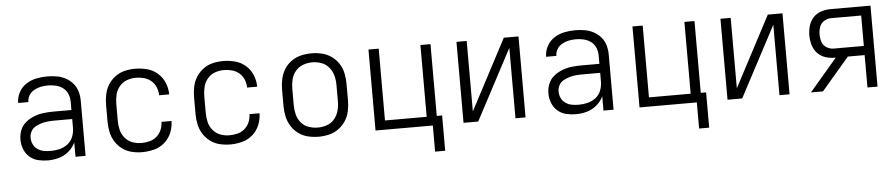

<svg xmlns="http://www.w3.org/2000/svg" viewBox="-42 -809 5843 1252"><g transform="rotate(-5 2880.0 -183.5)"><path d="M244 8Q281 8 316.5 -2Q352 -12 381 -36.5Q410 -61 425 -94V0H491V-361Q491 -392 482.5 -422Q474 -452 453.5 -475.5Q433 -499 405.5 -513.5Q378 -528 347.5 -533Q317 -538 287 -538Q251 -538 215.5 -531Q180 -524 149 -504Q118 -484 100.5 -451Q83 -418 83 -382H150Q150 -406 162.5 -426.5Q175 -447 196 -458.5Q217 -470 240 -474.5Q263 -479 287 -479Q312 -479 337.5 -473Q363 -467 384 -451.5Q405 -436 415 -411.5Q425 -387 425 -361V-306H308Q276 -306 244.5 -302.5Q213 -299 182.5 -287.5Q152 -276 126.5 -255.5Q101 -235 89 -205Q77 -175 77 -143Q77 -111 88.5 -80.5Q100 -50 124.5 -28.5Q149 -7 180.5 0.5Q212 8 244 8ZM268 -52Q245 -52 223 -56Q201 -60 182 -73Q163 -86 153.5 -106.5Q144 -127 144 -150Q144 -171 154.5 -190.5Q165 -210 184 -220.5Q203 -231 223.5 -237Q244 -243 265.5 -245Q287 -247 308 -247H425V-189Q425 -160 414 -131.5Q403 -103 379 -84.5Q355 -66 326 -59Q297 -52 268 -52Z M862 8Q901 8 939.5 -2Q978 -12 1008 -38Q1038 -64 1053.5 -101.5Q1069 -139 1069 -178H1003Q1003 -178 1003 -178Q1003 -178 1003 -178Q1003 -151 992.5 -126Q982 -101 961.5 -83Q941 -65 914.5 -58.5Q888 -52 862 -52Q831 -52 802.5 -62.5Q774 -73 754 -97Q734 -121 727 -150.5Q720 -180 720 -210V-320Q720 -350 727 -380Q734 -410 754 -434Q774 -458 802.5 -468.5Q831 -479 862 -479Q888 -479 914.5 -472Q941 -465 961.5 -447.5Q982 -430 992.5 -404.5Q1003 -379 1003 -352Q1003 -352 1003 -352Q1003 -352 1003 -352H1069Q1069 -392 1053.5 -429Q1038 -466 1008 -492Q978 -518 939.5 -528Q901 -538 862 -538Q827 -538 793.5 -530Q760 -522 732 -501.5Q704 -481 685.5 -451.5Q667 -422 660 -388Q653 -354 653 -320V-210Q653 -176 660 -142Q667 -108 685.5 -78.5Q704 -49 732 -28.5Q760 -8 793.5 0Q827 8 862 8Z M1438 8Q1477 8 1515.5 -2Q1554 -12 1584 -38Q1614 -64 1629.5 -101.5Q1645 -139 1645 -178H1579Q1579 -178 1579 -178Q1579 -178 1579 -178Q1579 -151 1568.5 -126Q1558 -101 1537.5 -83Q1517 -65 1490.5 -58.5Q1464 -52 1438 -52Q1407 -52 1378.5 -62.5Q1350 -73 1330 -97Q1310 -121 1303 -150.5Q1296 -180 1296 -210V-320Q1296 -350 1303 -380Q1310 -410 1330 -434Q1350 -458 1378.5 -468.5Q1407 -479 1438 -479Q1464 -479 1490.5 -472Q1517 -465 1537.5 -447.5Q1558 -430 1568.5 -404.5Q1579 -379 1579 -352Q1579 -352 1579 -352Q1579 -352 1579 -352H1645Q1645 -392 1629.5 -429Q1614 -466 1584 -492Q1554 -518 1515.5 -528Q1477 -538 1438 -538Q1403 -538 1369.5 -530Q1336 -522 1308 -501.5Q1280 -481 1261.5 -451.5Q1243 -422 1236 -388Q1229 -354 1229 -320V-210Q1229 -176 1236 -142Q1243 -108 1261.5 -78.5Q1280 -49 1308 -28.5Q1336 -8 1369.5 0Q1403 8 1438 8Z M2016 8Q2051 8 2084.5 0Q2118 -8 2146.5 -28.5Q2175 -49 2194 -78.5Q2213 -108 2220 -142Q2227 -176 2227 -210V-320Q2227 -355 2220 -389Q2213 -423 2194 -452.5Q2175 -482 2146.5 -502Q2118 -522 2084.5 -530Q2051 -538 2016 -538Q1982 -538 1948 -530Q1914 -522 1885.5 -502Q1857 -482 1838.5 -452.5Q1820 -423 1812.5 -389Q1805 -355 1805 -320V-210Q1805 -176 1812.5 -142Q1820 -108 1838.5 -78.5Q1857 -49 1885.5 -28.5Q1914 -8 1948 0Q1982 8 2016 8ZM2016 -52Q1986 -52 1956.5 -62Q1927 -72 1907 -96Q1887 -120 1879.5 -150Q1872 -180 1872 -210V-320Q1872 -351 1879.5 -380.5Q1887 -410 1907 -434Q1927 -458 1956.5 -468.5Q1986 -479 2016 -479Q2047 -479 2076 -468.5Q2105 -458 2125 -434Q2145 -410 2153 -380.5Q2161 -351 2161 -320V-210Q2161 -180 2153 -150Q2145 -120 2125 -96Q2105 -72 2076 -62Q2047 -52 2016 -52Z M2764 171H2830V-60H2795V-530H2729V-60H2456V-530H2389V0H2764Z M2965 0H3061L3305 -461V0H3371V-530H3275L3032 -69V-530H2965Z M3700 8Q3737 8 3772.5 -2Q3808 -12 3837 -36.5Q3866 -61 3881 -94V0H3947V-361Q3947 -392 3938.5 -422Q3930 -452 3909.5 -475.5Q3889 -499 3861.5 -513.5Q3834 -528 3803.5 -533Q3773 -538 3743 -538Q3707 -538 3671.5 -531Q3636 -524 3605 -504Q3574 -484 3556.5 -451Q3539 -418 3539 -382H3606Q3606 -406 3618.5 -426.5Q3631 -447 3652 -458.5Q3673 -470 3696 -474.5Q3719 -479 3743 -479Q3768 -479 3793.5 -473Q3819 -467 3840 -451.5Q3861 -436 3871 -411.5Q3881 -387 3881 -361V-306H3764Q3732 -306 3700.5 -302.5Q3669 -299 3638.5 -287.5Q3608 -276 3582.5 -255.5Q3557 -235 3545 -205Q3533 -175 3533 -143Q3533 -111 3544.5 -80.5Q3556 -50 3580.5 -28.5Q3605 -7 3636.5 0.5Q3668 8 3700 8ZM3724 -52Q3701 -52 3679 -56Q3657 -60 3638 -73Q3619 -86 3609.5 -106.5Q3600 -127 3600 -150Q3600 -171 3610.5 -190.5Q3621 -210 3640 -220.5Q3659 -231 3679.5 -237Q3700 -243 3721.5 -245Q3743 -247 3764 -247H3881V-189Q3881 -160 3870 -131.5Q3859 -103 3835 -84.5Q3811 -66 3782 -59Q3753 -52 3724 -52Z M4492 171H4558V-60H4523V-530H4457V-60H4184V-530H4117V0H4492Z M4693 0H4789L5033 -461V0H5099V-530H5003L4760 -69V-530H4693Z M5239 0H5318L5499 -212H5609V0H5675V-530H5412Q5381 -530 5351 -520Q5321 -510 5299.5 -486.5Q5278 -463 5269.5 -432.5Q5261 -402 5261 -371Q5261 -340 5269.5 -309.5Q5278 -279 5299.5 -255.5Q5321 -232 5351 -222Q5381 -212 5412 -212H5420ZM5412 -272Q5388 -272 5366 -285Q5344 -298 5336 -322Q5328 -346 5328 -371Q5328 -396 5336 -420Q5344 -444 5366 -457.5Q5388 -471 5412 -471H5609V-272Z"/></g></svg>

Font: Iosevka Sparkle Light
Style: Regular
Weight: 300
Designer: Belleve Invis
Foundry: Belleve Invis
Version: Version 4.5.0; ttfautohint (v1.8.3)